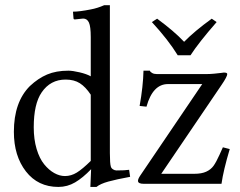

<svg xmlns="http://www.w3.org/2000/svg" viewBox="-20 -718 937 750"><path d="M334.5 -89.4V-348.1Q314.5 -378.4 292 -392.8Q269.5 -407.2 236.3 -407.2Q176.8 -407.2 142.6 -356.9Q111.8 -312 111.8 -220.7Q111.8 -173.8 123 -136.2Q134.3 -98.6 152.6 -76.2Q170.9 -53.7 191.9 -42Q212.9 -30.3 233.9 -30.3Q257.8 -30.3 280 -43.9Q302.2 -57.6 334.5 -89.4ZM409.2 -697.8V-119.6Q409.2 -78.6 413.1 -66.9Q415 -60.5 421.6 -56.4Q428.2 -52.2 435.1 -52.2Q469.2 -52.2 484.4 -54.7L488.3 -27.3Q435.1 -17.6 403.3 -8.8Q371.6 0 356.9 12.2H333L335.9 -57.1Q303.7 -23.4 273.4 -5.6Q243.2 12.2 208 12.2Q128.4 12.2 81.3 -48.3Q34.2 -108.9 34.2 -203.1Q34.2 -319.3 96.7 -381.8Q128.9 -412.1 164.1 -427Q199.2 -441.9 247.1 -441.9Q263.7 -441.9 290.8 -435.5Q317.9 -429.2 334.5 -419.9V-572.8Q334.5 -614.3 327.4 -629.9Q320.3 -645.5 304.7 -645.5L272.5 -642.1Q267.1 -642.1 267.1 -647L265.1 -672.4Q290.5 -672.4 334.5 -681.2Q360.8 -686 387.2 -697.8ZM674.3 -502Q637.2 -562.5 573.2 -631.8L593.8 -645Q660.2 -596.2 699.2 -554.7Q739.7 -596.2 807.1 -645L826.2 -631.8Q755.9 -551.3 724.1 -502ZM592.3 -428.7H787.6Q800.8 -428.7 816.7 -430.2Q832.5 -431.6 843.3 -433.1Q854 -434.6 854.5 -434.6Q867.7 -434.6 867.7 -428.7Q867.7 -418.9 845.7 -386.7L609.9 -39.1H739.3Q767.6 -39.1 785.6 -47.4Q803.7 -55.7 814.2 -70.3Q824.7 -85 837.9 -114.3L850.6 -142.6L877.4 -135.7Q852.5 -52.2 845.2 0H541.5Q519 0 519 -11.7Q519 -19 527.8 -32.2L770 -389.6H636.2Q576.7 -389.6 552.2 -301.3L525.4 -304.2Q539.1 -380.9 540.5 -441.9H565.4Q566.9 -437 574.2 -432.9Q581.5 -428.7 592.3 -428.7Z"/></svg>

Font: Libertinage
Style: l
Weight: 400
Designer: OSP
Foundry: OSP
Version: Version 1.0; 2008; OFL relea